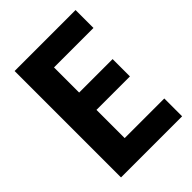

<svg xmlns="http://www.w3.org/2000/svg" viewBox="-208 -809 907 907"><g transform="rotate(-45 245.5 -355.5)"><path d="M424.3 -307.6H200.7V-119.1H465.3V0H57.1V-710.9H464.4V-591.3H200.7V-423.3H424.3Z"/></g></svg>

Font: MAUL Condensed Bold
Style: Condensed Bold
Weight: 700
Designer: MAUL
Version: Version 1.0; 2020; ttfautohint (v1.8.3)